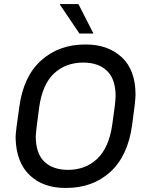

<svg xmlns="http://www.w3.org/2000/svg" viewBox="-20 -915 730 945"><path d="M301 10Q193 10 127 -52Q61 -114 57 -231Q56 -250 61.5 -291Q67 -332 69 -345L75 -388Q95 -539 182.5 -617.5Q270 -696 399 -696H403Q512 -696 579.5 -633Q647 -570 647 -450Q647 -417 630 -298Q609 -147 522.5 -68.5Q436 10 306 10ZM532 -298Q549 -413 549 -442Q549 -526 506.5 -566.5Q464 -607 390 -607Q303 -607 246 -553.5Q189 -500 173 -388Q156 -263 156 -244Q156 -160 198 -119.5Q240 -79 315 -79Q400 -79 457.5 -132.5Q515 -186 532 -298ZM440 -750H371L275 -892L276 -895H366Z"/></svg>

Font: Chivo
Style: Italic
Weight: 400
Italic angle: -8.05°
Designer: Hector Gatti
Foundry: Omnibus-Type
Version: Version 1.007